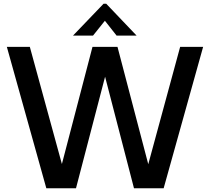

<svg xmlns="http://www.w3.org/2000/svg" viewBox="-20 -1016 1133 1036"><path d="M390 0H230L17 -763H141L314 -131L479 -763H614L780 -130L952 -763H1076L863 0H703L547 -602ZM482 -824H374L539 -996H553L717 -824H609L546 -904Z"/></svg>

Font: Open Sauce One Medium
Style: Regular
Weight: 500
Designer: Alfredo Marco Pradil
Foundry: Creative Sauce Fz LLC
Version: Version 1.477